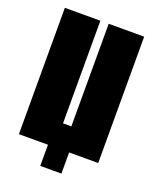

<svg xmlns="http://www.w3.org/2000/svg" viewBox="-131 -668 683 844"><g transform="rotate(20 210.5 -246.0)"><path d="M161 99V0H25V-591H191V-111H230V-591H396V0H260V99Z"/></g></svg>

Font: Alumni Sans Black
Style: Regular
Weight: 900
Designer: Robert E. Leuschke
Foundry: Robert E. Leuschke
Version: Version 1.018